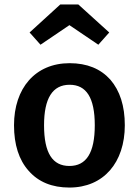

<svg xmlns="http://www.w3.org/2000/svg" viewBox="-20 -828 624 863"><path d="M292 -715 422 -627 471 -682 332 -808H251L113 -682L162 -627ZM293 -544C138 -544 43 -431 43 -265C43 -178 65 -109 109 -60C153 -10 214 15 292 15C446 15 541 -98 541 -265C541 -352 519 -420 476 -470C432 -519 371 -544 293 -544ZM293 -447C368 -447 406 -389 406 -265C406 -141 368 -82 292 -82C216 -82 178 -140 178 -265C178 -386 216 -447 293 -447Z"/></svg>

Font: Fira Sans Medium
Style: Regular
Weight: 500
Designer: Carrois Corporate & Edenspiekermann AG
Foundry: Carrois Corporate GbR & Edenspiekermann AG
Version: Version 4.203